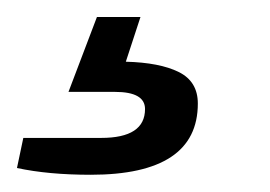

<svg xmlns="http://www.w3.org/2000/svg" viewBox="-96 -31 315 224"><path d="M9.8 172.9Q-39.6 172.9 -76.2 165L-68.8 129.9H22Q73.2 129.9 73.2 96.2Q73.2 76.2 38.1 76.2H-16.1L17.1 -11.2H67.9L50.8 41Q90.3 42 112.5 53Q134.8 64 134.8 89.8Q134.8 172.9 9.8 172.9Z"/></svg>

Font: Archivo Light
Style: Italic
Weight: 300
Italic angle: -10°
Designer: Hector Gatti
Foundry: Omnibus-Type
Version: Version 2.001